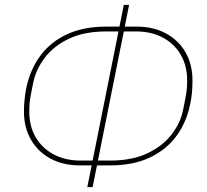

<svg xmlns="http://www.w3.org/2000/svg" viewBox="-20 -745 857 794"><path d="M341 29 359 -61H310Q241 -61 189 -89Q137 -117 108 -167.5Q79 -218 79 -284Q79 -309 81.5 -332.5Q84 -356 88 -378Q104 -456 146 -513.5Q188 -571 256.5 -603Q325 -635 420 -635H474L492 -725H514L496 -635H545Q614 -635 666 -607Q718 -579 747 -529Q776 -479 776 -412Q776 -387 774 -363.5Q772 -340 767 -317Q752 -240 709.5 -182.5Q667 -125 598.5 -93Q530 -61 435 -61H381L363 29ZM313 -81H363L470 -615H419Q328 -615 264.5 -584.5Q201 -554 165 -506Q129 -458 118 -406L109 -361Q103 -330 102 -315.5Q101 -301 101 -284Q101 -223 127.5 -177.5Q154 -132 202 -106.5Q250 -81 313 -81ZM385 -81H436Q527 -81 590.5 -111.5Q654 -142 690.5 -190Q727 -238 737 -290L746 -335Q752 -366 753 -381Q754 -396 754 -412Q754 -473 727.5 -518.5Q701 -564 653.5 -589.5Q606 -615 542 -615H492Z"/></svg>

Font: IBM Plex Sans Thin
Style: Italic
Weight: 250
Italic angle: -11.31°
Designer: Mike Abbink, Paul van der Laan, Pieter van Rosmalen
Foundry: Bold Monday
Version: Version 3.201